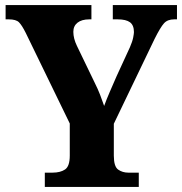

<svg xmlns="http://www.w3.org/2000/svg" viewBox="-20 -734 716 754"><path d="M156 0V-56H186Q217 -56 235.5 -68.5Q254 -81 254 -123V-249L81 -605Q66 -635 54.5 -646.5Q43 -658 14 -658H2V-714H339V-658H331Q301 -658 284.5 -645Q268 -632 268 -609Q268 -583 282 -554L351 -411Q365 -383 373 -362Q381 -341 389 -318Q398 -343 411 -373Q424 -403 438 -435L490 -548Q500 -571 503 -586.5Q506 -602 506 -608Q506 -635 490.5 -646.5Q475 -658 442 -658H423V-714H675V-658H664Q638 -658 624 -642.5Q610 -627 587 -581L427 -248V-123Q427 -80 444 -68Q461 -56 484 -56H525V0Z"/></svg>

Font: Noto Serif Myanmar SemiCondensed ExtraBold
Style: Regular
Weight: 800
Width: 4
Designer: Ben Mitchell and the Monotype Design Team
Foundry: Monotype Imaging Inc.
Version: Version 2.106; ttfautohint (v1.8.4.7-5d5b)